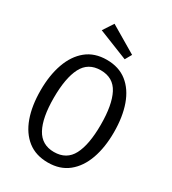

<svg xmlns="http://www.w3.org/2000/svg" viewBox="-222 -1051 1060 1181"><g transform="rotate(30 307.5 -460.5)"><path d="M567.7 -352.3Q567.7 -245.1 538.5 -163.1Q509.2 -81 451.5 -34.6Q393.8 11.8 307.7 11.8Q221.5 11.8 163.8 -33.6Q106.2 -79 76.9 -160.5Q47.7 -242.1 47.7 -351.3Q47.7 -458.5 76.9 -541Q106.2 -623.6 163.8 -670.5Q221.5 -717.4 307.7 -717.4Q393.8 -717.4 451.5 -671.8Q509.2 -626.2 538.5 -543.8Q567.7 -461.5 567.7 -352.3ZM474.4 -352.3Q474.4 -493.3 435.6 -568.2Q396.9 -643.1 307.7 -643.1Q218.5 -643.1 179.7 -567.7Q141 -492.3 141 -351.3Q141 -210.3 181 -136.7Q221 -63.1 307.7 -63.1Q396.9 -63.1 435.6 -137.2Q474.4 -211.3 474.4 -352.3ZM236.9 -932.8 426.2 -821 400 -774.9 188.7 -859Z"/></g></svg>

Font: FiraCode Nerd Font
Style: Regular
Weight: 400
Designer: Carrois Corporate, Edenspiekermann AG, Nikita Prokopov
Foundry: Carrois Corporate, Edenspiekermann AG, Nikita Prokopov
Version: Version 6.002;Nerd Fonts 3.4.0